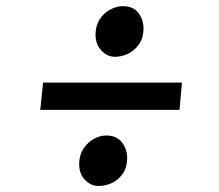

<svg xmlns="http://www.w3.org/2000/svg" viewBox="-20 -631 709 622"><path d="M119.5 -363.5H569.5L561.5 -275H110.5ZM236.5 -101Q237 -129 250.2 -149.2Q263.5 -169.5 283.5 -180.8Q303.5 -192 324 -192Q358.5 -192 375.5 -169.2Q392.5 -146.5 392 -118Q391.5 -88 377.5 -68Q363.5 -48 342.5 -38.2Q321.5 -28.5 299.5 -28.5Q273.5 -28.5 254.8 -48.8Q236 -69 236.5 -101ZM352.5 -447Q327 -447 308 -467.8Q289 -488.5 289.5 -520.5Q290 -548.5 303.2 -568.8Q316.5 -589 337 -600Q357.5 -611 378 -611Q412 -611 428.5 -588.8Q445 -566.5 445 -538Q444.5 -508 430.5 -487.8Q416.5 -467.5 395.5 -457.2Q374.5 -447 352.5 -447Z"/></svg>

Font: Merriweather 24pt ExtraBold
Style: Italic
Weight: 800
Italic angle: -7.8°
Version: Version 2.101